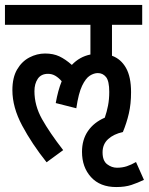

<svg xmlns="http://www.w3.org/2000/svg" viewBox="-20 -642 601 775"><path d="M311 -29Q311 -78 335 -113Q359 -148 403 -167Q411 -190 416 -215.5Q421 -241 421 -271Q421 -315 408 -331Q395 -347 375 -347Q359 -347 342.5 -336.5Q326 -326 311.5 -296Q297 -266 288 -205L205 -226Q214 -277 229 -314Q217 -328 203.5 -336Q190 -344 174 -344Q146 -344 132.5 -324Q119 -304 119 -274Q119 -216 149.5 -161.5Q180 -107 235 -36L168 13Q109 -61 69.5 -135Q30 -209 30 -278Q30 -329 49 -361.5Q68 -394 98.5 -410Q129 -426 162 -426Q195 -426 219.5 -414.5Q244 -403 270 -380Q301 -413 345 -422V-542H0V-622H554V-542H432V-417Q468 -404 488.5 -368Q509 -332 509 -270Q509 -222 500 -183.5Q491 -145 476 -109Q439 -101 416.5 -80.5Q394 -60 394 -27Q394 7 412.5 21Q431 35 452 35Q474 35 492 29Q510 23 529 12L561 84Q536 96 510.5 104.5Q485 113 449 113Q384 113 347.5 73Q311 33 311 -29Z"/></svg>

Font: Noto Sans ExtraCondensed Medium
Style: Italic
Weight: 500
Width: 2
Italic angle: -12°
Designer: Monotype Design Team
Foundry: Monotype Imaging Inc.
Version: Version 2.013; ttfautohint (v1.8.4.7-5d5b)